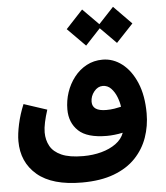

<svg xmlns="http://www.w3.org/2000/svg" viewBox="-63 -798 940 1084"><g transform="rotate(-5 407.5 -256.5)"><path d="M533 -451Q593 -451 643.5 -412Q694 -373 724.5 -300.5Q755 -228 755 -127Q755 -56 732.5 8.5Q710 73 662.5 123Q615 173 539.5 201.5Q464 230 358 230Q190 230 105 158Q20 86 20 -34Q20 -74 32 -129.5Q44 -185 67 -240L198 -197Q186 -160 179 -127.5Q172 -95 172 -70Q172 -27 191 7.5Q210 42 255 62Q300 82 378 82Q433 82 481 69Q529 56 563.5 31Q598 6 611 -30Q587 -25 563.5 -22.5Q540 -20 521 -20Q409 -20 360 -66.5Q311 -113 311 -188Q311 -238 326.5 -284.5Q342 -331 371.5 -369Q401 -407 442 -429Q483 -451 533 -451ZM451 -219Q451 -166 530 -166Q554 -166 576 -169.5Q598 -173 614 -177Q611 -203 599.5 -232.5Q588 -262 568.5 -282.5Q549 -303 521 -303Q493 -303 472 -277Q451 -251 451 -219ZM448 -538 347 -640 443 -743 533 -652 618 -743 719 -640 623 -538 533 -629Z"/></g></svg>

Font: Readex Pro bold
Style: Bold
Weight: 700
Designer: Bonnie Shaver-Troup, Thomas Jockin
Foundry: Lexend
Version: Version 1.200; ttfautohint (v1.8.3)